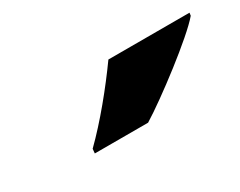

<svg xmlns="http://www.w3.org/2000/svg" viewBox="-38 -892 514 412"><g transform="rotate(-30 219.0 -686.0)"><path d="M112 -617 111 -606H243C292 -636 408 -724 437 -759L438 -766H237C202 -717 155 -659 112 -617Z"/></g></svg>

Font: Noto Sans SemiCondensed Black
Style: Italic
Weight: 900
Width: 4
Italic angle: -12°
Designer: Monotype Design Team
Foundry: Monotype Imaging Inc.
Version: Version 2.013